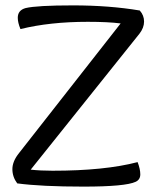

<svg xmlns="http://www.w3.org/2000/svg" viewBox="-20 -687 575 713"><path d="M499 -648Q515 -630 515 -607Q515 -584 498 -562L94 -57Q130 -53 175 -53Q369 -53 491 -85Q501 -59 501 -39.5Q501 -20 484 -12Q446 6 290 6Q134 6 44 -6Q26 -30 26 -59Q26 -88 51 -119L428 -600Q381 -606 306 -606Q165 -606 56 -579Q46 -603 46 -621Q46 -649 75 -657Q117 -667 251.5 -667Q386 -667 499 -648Z"/></svg>

Font: Overlock
Style: Regular
Weight: 400
Designer: Dario Muhafara
Foundry: Dario Manuel Muhafara
Version: Version 1.002